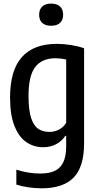

<svg xmlns="http://www.w3.org/2000/svg" viewBox="-20 -790 534 1040"><path d="M68.5 210V129Q133.5 150 198 150Q246 150 276.8 135.5Q307.5 121 323 88.5Q338.5 56 338.5 1V-54H333.5Q315.5 -26 284.5 -9.2Q253.5 7.5 213.5 7.5Q164 7.5 123.8 -19.2Q83.5 -46 59 -106Q34.5 -166 34.5 -261.5Q34.5 -408 97.8 -480Q161 -552 287.5 -552.5Q324.5 -552.5 365 -546Q405.5 -539.5 435.5 -528.5V-14.5Q435.5 114.5 378.5 172.2Q321.5 230 205 230Q172 230 135 224.8Q98 219.5 68.5 210ZM338.5 -125V-468Q306 -474.5 280.5 -474.5Q207.5 -474.5 171 -427.2Q134.5 -380 134.5 -270.5Q134.5 -194 148.5 -151.2Q162.5 -108.5 187.5 -92Q212.5 -75.5 249 -75.5Q276 -75.5 300.2 -88.5Q324.5 -101.5 338.5 -125ZM192 -710Q192 -738.5 208.5 -754.5Q225 -770.5 257 -770.5Q289 -770.5 305.5 -754.5Q322 -738.5 322 -710Q322 -682 305.5 -666.2Q289 -650.5 257 -650.5Q225 -650.5 208.5 -666.2Q192 -682 192 -710Z"/></svg>

Font: Encode Sans Condensed Medium
Style: Regular
Weight: 500
Width: 3
Designer: Multiple Designers
Foundry: Impallari Type
Version: Version 2.000